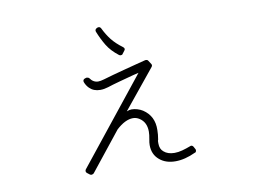

<svg xmlns="http://www.w3.org/2000/svg" viewBox="-73 -745 1145 866"><g transform="rotate(-10 500.0 -312.0)"><path d="M665 16Q708 16 757 -7Q762 -8 763 -13Q765 -19 762 -23L756 -34Q752 -41 745 -41Q743 -41 742 -40Q721 -32 702.5 -27Q684 -22 667 -22Q636 -22 618 -38Q602 -51 602 -76Q602 -80 602 -85Q602 -90 604 -94Q606 -106 607 -116.5Q608 -127 608 -137Q610 -201 560 -234Q549 -241 535.5 -245Q522 -249 509 -249Q500 -249 487 -244L632 -422Q637 -429 633 -435L622 -452Q619 -457 612 -457Q611 -457 610.5 -457Q610 -457 609 -457Q592 -453 566 -446Q540 -439 510.5 -431.5Q481 -424 454.5 -416.5Q428 -409 411 -404Q394 -399 384 -399Q361 -399 346 -421Q342 -425 336 -425Q335 -425 334.5 -425Q334 -425 333 -425L327 -423Q322 -422 319 -417Q317 -412 319 -407Q325 -391 337 -379Q356 -360 386 -360H387Q404 -360 423 -366Q444 -373 479 -382.5Q514 -392 544 -400L569 -406L260 -19Q257 -16 257 -10Q257 -6 261 -2L274 8Q278 10 281 10Q285 10 291 6L432 -171Q473 -209 509 -209Q524 -209 538 -200Q569 -180 569 -137Q569 -130 568 -121Q567 -112 565 -102Q562 -88 562 -76Q562 -33 592 -8Q620 16 665 16ZM504 -498Q504 -498 504.5 -498Q505 -498 505 -498Q511 -498 513 -502L523 -515Q531 -524 521 -532Q490 -555 471.5 -578.5Q453 -602 438 -633Q434 -640 427 -640Q426 -640 425 -639.5Q424 -639 422 -639L418 -637Q409 -632 412 -622Q426 -587 444 -557Q462 -527 497 -500Q501 -498 504 -498Z"/></g></svg>

Font: Kokoro
Style: Regular
Weight: 400
Version: Version 1.00